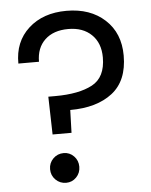

<svg xmlns="http://www.w3.org/2000/svg" viewBox="-52 -749 627 798"><g transform="rotate(-5 262.0 -350.0)"><path d="M37 -505Q36 -596 96.5 -651Q157 -706 255 -706Q354 -706 415 -650Q476 -594 476 -500Q476 -395 411 -344.5Q346 -294 235 -294L232 -199H153L149 -357H178Q277 -357 333 -387Q389 -417 389 -500Q389 -560 353 -595Q317 -630 256 -630Q194 -630 158.5 -596.5Q123 -563 123 -505ZM192 6Q166 6 148 -12Q130 -30 130 -56Q130 -82 148 -100Q166 -118 192 -118Q217 -118 234.5 -100Q252 -82 252 -56Q252 -30 234.5 -12Q217 6 192 6Z"/></g></svg>

Font: SVN-Poppins
Style: Regular
Weight: 400
Designer: Ninad Kale (Devanagari), Jonny Pinhorn (Latin)
Foundry: Indian Type Foundry
Version: Version 3.002 2017